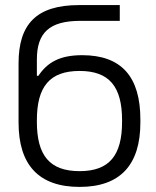

<svg xmlns="http://www.w3.org/2000/svg" viewBox="-20 -726 614 755"><path d="M532 -244V-256C532 -424 458 -509 303 -509C214 -509 166 -480 131 -428H125V-492C125 -597 174 -644 296 -644H451V-706H291C123 -706 53 -631 53 -477V-244C53 -78 132 9 293 9C453 9 532 -78 532 -244ZM125 -247V-253C125 -385 175 -447 293 -447C410 -447 460 -385 460 -253V-247C460 -115 410 -53 293 -53C175 -53 125 -115 125 -247Z"/></svg>

Font: LT Wave Text Light
Style: Regular
Weight: 300
Designer: Daniel Lyons
Version: Version 2.5 (Glyphs App)